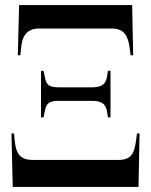

<svg xmlns="http://www.w3.org/2000/svg" viewBox="-20 -734 593 754"><path d="M50 -517H60L63 -547C67 -592 85 -622 134 -622H419C468 -622 483 -592 489 -547L493 -517H503L499 -714H55ZM141 -273H151L155 -292C161 -321 163 -338 212 -338H342C386 -338 397 -320 401 -292L404 -273H414V-456H404L401 -437C397 -409 386 -391 342 -391H212C163 -391 161 -408 155 -437L151 -456H141ZM30 0H524L528 -210H518L514 -180C507 -131 495 -106 445 -106H108C58 -106 43 -132 38 -180L35 -210H25Z"/></svg>

Font: Noto Serif Display ExtraCondensed
Style: Bold
Weight: 700
Width: 2
Designer: Monotype Design Team
Foundry: Monotype Imaging Inc.
Version: Version 2.009